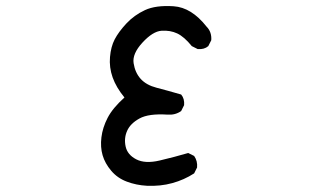

<svg xmlns="http://www.w3.org/2000/svg" viewBox="-20 -548 1040 635"><path d="M465.8 66.4Q430.7 64.5 399.4 52.7Q368.2 41 347.7 16.6Q327.1 -7.8 319.3 -34.7Q311.5 -61.5 315.4 -93.8Q319.3 -126 335.9 -158.2Q352.5 -190.4 391.6 -225.6Q364.3 -258.8 352.5 -292Q340.8 -325.2 343.8 -359.4Q346.7 -393.6 359.4 -418Q372.1 -442.4 397.9 -470.2Q423.8 -498 459.5 -514.6Q495.1 -531.2 554.2 -527.3Q613.3 -523.4 663.1 -460Q680.7 -442.4 678.7 -415L668.9 -395.5Q655.3 -383.8 633.8 -385.7L614.3 -395.5Q588.9 -426.8 565.9 -437.5Q543 -448.2 514.2 -446.3Q485.4 -444.3 451.2 -407.2Q417 -370.1 421.9 -338.9Q426.8 -307.6 445.3 -287.1Q463.9 -266.6 498 -257.8Q532.2 -249 579.1 -235.4Q590.8 -221.7 588.9 -200.2L579.1 -180.7Q559.6 -167 534.2 -168.9Q471.7 -172.9 441.4 -156.2Q411.1 -139.6 400.4 -115.2Q389.6 -90.8 395.5 -63.5Q401.4 -36.1 430.7 -21Q460 -5.9 507.8 -17.1Q555.7 -28.3 602.5 -42L622.1 -32.2Q633.8 -15.6 631.8 5.9L622.1 25.4Q588.9 46.9 549.8 57.6Q510.7 68.4 465.8 66.4Z"/></svg>

Font: JasonHandwriting2
Style: Regular
Weight: 400
Version: Version 1.05.10